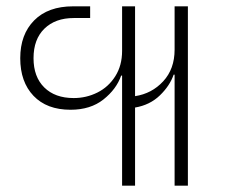

<svg xmlns="http://www.w3.org/2000/svg" viewBox="-20 -587 713 607"><path d="M532 -567H574V0H532V-351H529Q517 -316 485.5 -285.5Q454 -255 407 -247V0H366V-348H363Q348 -305 307 -272.5Q266 -240 203 -240Q128 -240 86 -284Q44 -328 44 -403Q44 -478 88 -522.5Q132 -567 211 -567H265V-530H213Q155 -530 120.5 -496.5Q86 -463 86 -403Q86 -344 120 -310.5Q154 -277 213 -277Q253 -277 288 -294.5Q323 -312 344.5 -346Q366 -380 366 -426V-567H407V-283Q460 -291 496 -330Q532 -369 532 -430Z"/></svg>

Font: Anuphan ExtraLight
Style: Regular
Weight: 200
Designer: Cadson Demak
Version: Version 3.001